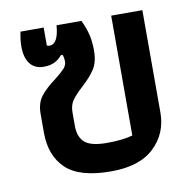

<svg xmlns="http://www.w3.org/2000/svg" viewBox="-65 -584 674 661"><g transform="rotate(-10 272.0 -254.0)"><path d="M67 -161V-227Q67 -265 85.5 -288.5Q104 -312 138 -337Q161 -355 171 -366Q181 -377 181 -390Q181 -403 177 -414H171Q158 -399 143 -392Q128 -385 106 -385Q75 -385 58.5 -406.5Q42 -428 42 -466Q42 -490 48 -518H129V-455Q135 -453 138 -453Q169 -453 174 -518H261Q274 -491 280 -466Q286 -441 286 -411Q286 -370 270 -345.5Q254 -321 224 -294Q199 -271 187.5 -254.5Q176 -238 176 -213V-166Q176 -127 197.5 -108Q219 -89 275 -89Q330 -89 365 -99V-518H474V-160Q474 -87 423 -38.5Q372 10 273 10Q162 10 114.5 -35.5Q67 -81 67 -161Z"/></g></svg>

Font: Athiti SemiBold
Style: Regular
Weight: 600
Designer: CadsonDemak Team
Foundry: CadsonDemak
Version: Version 1.032